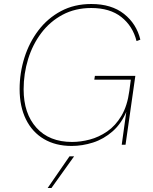

<svg xmlns="http://www.w3.org/2000/svg" viewBox="-20 -723 763 959"><path d="M338 6Q258 6 199.5 -28.5Q141 -63 109.5 -127Q78 -191 78 -278Q78 -359 102 -435Q126 -511 172 -571.5Q218 -632 284.5 -667.5Q351 -703 436 -703Q537 -703 599.5 -653.5Q662 -604 681 -525L662 -518Q643 -593 586 -638Q529 -683 436 -683Q356 -683 293 -649.5Q230 -616 186.5 -558.5Q143 -501 120.5 -428Q98 -355 98 -277Q98 -156 162 -85Q226 -14 340 -14Q383 -14 428.5 -26Q474 -38 515.5 -66.5Q557 -95 586.5 -144.5Q616 -194 626 -269L635 -337L640 -325H451L454 -344H656L607 0H588L612 -173L614 -172Q588 -107 543 -67.5Q498 -28 444.5 -11Q391 6 338 6ZM218 216 327 58H350L237 216Z"/></svg>

Font: Hanken Grotesk Thin
Style: Italic
Weight: 250
Italic angle: -8°
Designer: Alfredo Marco Pradil
Foundry: Hanken Design Co.
Version: Version 3.013